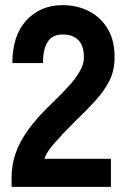

<svg xmlns="http://www.w3.org/2000/svg" viewBox="-20 -726 490 746"><path d="M25 0V-36Q25 -83 40 -128.5Q55 -174 90.5 -223Q126 -272 187 -330Q217 -359 244 -388Q271 -417 288 -445.5Q305 -474 306 -499Q307 -546 285.5 -569Q264 -592 223 -592Q183 -592 165 -563Q147 -534 147 -481H28Q28 -588 82.5 -647Q137 -706 223 -706Q281 -706 327.5 -681.5Q374 -657 400.5 -610.5Q427 -564 425 -496Q424 -448 403.5 -409Q383 -370 348.5 -332.5Q314 -295 269 -252Q226 -209 192.5 -171Q159 -133 153 -109H411V0Z"/></svg>

Font: Zen Kaku Gothic Antique Black
Style: Regular
Weight: 900
Designer: Yoshimichi Ohira
Foundry: Positype
Version: Version 1.001